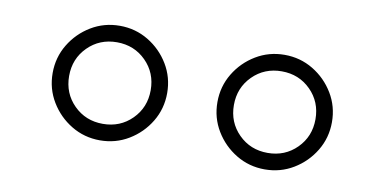

<svg xmlns="http://www.w3.org/2000/svg" viewBox="-41 -610 882 459"><g transform="rotate(10 400.0 -380.0)"><path d="M80 -380Q80 -342 99 -310.5Q118 -279 149.5 -260Q181 -241 219 -241Q257 -241 288.5 -260Q320 -279 339 -310.5Q358 -342 358 -380Q358 -418 339 -449.5Q320 -481 288.5 -500Q257 -519 219 -519Q181 -519 149.5 -500Q118 -481 99 -449.5Q80 -418 80 -380ZM120 -380Q120 -422 148.5 -450.5Q177 -479 219 -479Q261 -479 289.5 -450.5Q318 -422 318 -380Q318 -338 289.5 -309.5Q261 -281 219 -281Q177 -281 148.5 -309.5Q120 -338 120 -380Z M480 -380Q480 -342 499 -310.5Q518 -279 549.5 -260Q581 -241 619 -241Q657 -241 688.5 -260Q720 -279 739 -310.5Q758 -342 758 -380Q758 -418 739 -449.5Q720 -481 688.5 -500Q657 -519 619 -519Q581 -519 549.5 -500Q518 -481 499 -449.5Q480 -418 480 -380ZM520 -380Q520 -422 548.5 -450.5Q577 -479 619 -479Q661 -479 689.5 -450.5Q718 -422 718 -380Q718 -338 689.5 -309.5Q661 -281 619 -281Q577 -281 548.5 -309.5Q520 -338 520 -380Z"/></g></svg>

Font: text-security-circle
Style: Regular
Weight: 400
Monospace: yes
Foundry: Oskari Noppa
Version: Version 3.000;hotconv 1.0.118;makeotfexe 2.5.65603